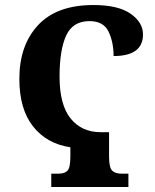

<svg xmlns="http://www.w3.org/2000/svg" viewBox="-20 -744 618 764"><path d="M184 0H491V-53H463Q438 -53 426 -65.5Q414 -78 414 -121V-218H381Q305 -218 261 -272.5Q217 -327 217 -439Q217 -546 243.5 -603Q270 -660 336 -660Q392 -660 412 -618Q432 -576 432 -521Q549 -521 549 -607Q549 -655 499.5 -689.5Q450 -724 352 -724Q206 -724 131.5 -644Q57 -564 57 -430Q57 -310 111.5 -241Q166 -172 260 -158V-121Q260 -78 249 -65.5Q238 -53 213 -53H184Z"/></svg>

Font: Noto Serif ExtraCondensed Extra
Style: Regular
Weight: 800
Width: 3
Designer: Monotype Design Team
Foundry: Monotype Imaging Inc.
Version: Version 1.002